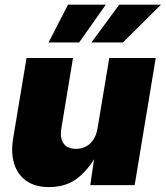

<svg xmlns="http://www.w3.org/2000/svg" viewBox="-20 -780 698 809"><path d="M186.5 8.3Q128.9 8.3 91.8 -17.3Q54.7 -43 40 -89.1Q25.4 -135.3 35.2 -195.8L91.8 -535.6H287.6L238.3 -237.8Q231.9 -197.8 248 -175.3Q264.2 -152.8 300.3 -152.8Q324.2 -152.8 343 -163.1Q361.8 -173.3 374.3 -192.9Q386.7 -212.4 391.1 -240.2L440.4 -535.6H636.2L547.4 0H360.4L380.9 -140.6H393.6Q362.8 -76.7 312.7 -34.2Q262.7 8.3 186.5 8.3ZM313.5 -601.1H184.6L266.6 -760.3H425.8ZM498 -601.1H365.2L482.4 -760.3H658.2Z"/></svg>

Font: Inter 20pt Black
Style: Italic
Weight: 900
Italic angle: -9.3988°
Version: Version 4.001;git-66647c0bb